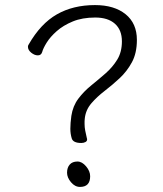

<svg xmlns="http://www.w3.org/2000/svg" viewBox="-20 -731 640 756"><path d="M323 -182Q323 -185 322 -187Q318 -204 315.5 -217Q313 -230 313 -243Q313 -248 313 -254Q313 -260 314 -266Q318 -299 340 -324.5Q362 -350 392 -373Q422 -396 451 -423Q480 -450 499.5 -486Q519 -522 519 -574Q519 -639 474.5 -675Q430 -711 354 -711Q268 -711 204 -674.5Q140 -638 93 -556Q90 -552 90 -547Q90 -534 103 -523.5Q116 -513 129 -513Q142 -513 146 -526Q150 -541 164 -563.5Q178 -586 203.5 -608.5Q229 -631 266.5 -646.5Q304 -662 355 -662Q405 -662 432.5 -637.5Q460 -613 460 -568Q460 -526 441.5 -496Q423 -466 395.5 -442Q368 -418 339 -394.5Q310 -371 288.5 -342.5Q267 -314 261 -275Q259 -261 258 -248Q257 -235 257 -224Q257 -204 262.5 -186Q268 -168 300 -168Q309 -168 316 -171.5Q323 -175 323 -182ZM295 5Q335 5 335 -37Q335 -57 319 -76Q303 -95 285 -95Q265 -95 254.5 -83Q244 -71 244 -51Q244 -32 259.5 -13.5Q275 5 295 5Z"/></svg>

Font: Klee One
Style: Regular
Weight: 400
Designer: Fontworks Inc.
Foundry: Fontworks Inc.
Version: Version 1.100